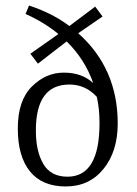

<svg xmlns="http://www.w3.org/2000/svg" viewBox="-20 -672 501 700"><path d="M226.1 -27.8Q343.3 -27.8 342.8 -224.1Q342.8 -275.9 333 -318.8Q292 -363.8 232.9 -363.8Q110.8 -363.8 110.8 -196.8Q110.4 -121.6 137.7 -74.7Q165 -27.8 226.1 -27.8ZM409.2 -221.7Q409.2 -120.1 357.4 -56.2Q305.7 7.8 219.7 7.8Q133.8 7.8 89.4 -46.9Q44.9 -101.6 44.9 -203.6Q44.9 -305.2 95.7 -356Q146.5 -407.2 212.9 -407.2Q278.8 -407.2 319.8 -369.1Q290 -455.1 223.1 -521L118.2 -439.9L90.8 -476.1L192.9 -547.9Q141.1 -590.8 73.2 -621.1L85.9 -651.9Q172.9 -623 232.9 -577.1L327.1 -647.9L354 -611.8L265.1 -550.8Q409.2 -422.9 409.2 -221.7Z"/></svg>

Font: Yrsa-Light
Style: Regular
Weight: 300
Designer: Anna Giedrys (Yrsa+Rasa design), David Brezina (Yrsa art-direction, Rasa art-direction, design)
Foundry: Rosetta Type Foundry
Version: Version 1.001;PS 1.1;hotconv 1.0.88;makeotf.lib2.5.647800